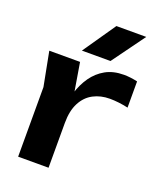

<svg xmlns="http://www.w3.org/2000/svg" viewBox="-148 -899 825 991"><g transform="rotate(20 265.0 -403.5)"><path d="M36 -569H205L239 -364V0H72V-382ZM516 -575V-431Q490 -437 464 -440Q438 -443 415 -443Q365 -443 325 -422Q285 -401 262 -357Q239 -313 239 -246L204 -288Q210 -349 226 -402.5Q242 -456 270.5 -496.5Q299 -537 341 -560.5Q383 -584 441 -584Q460 -584 479.5 -581.5Q499 -579 516 -575ZM318 -807H482L351 -627H194Z"/></g></svg>

Font: Unbounded Medium
Style: Regular
Weight: 500
Designer: Luke Prowse, Jean-Baptiste Morizot, Fátima Lázaro, Florian Runge
Foundry: NaN
Version: Version 1.700